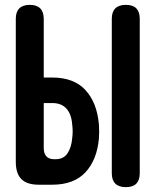

<svg xmlns="http://www.w3.org/2000/svg" viewBox="-20 -760 640 790"><path d="M160 -441H195Q284 -441 331.5 -389.5Q379 -338 387 -248Q388 -234 388 -219.5Q388 -205 387 -190Q379 -102 331.5 -51Q284 0 195 0H139Q91 0 68 -23Q45 -46 45 -94V-683Q45 -711 59.5 -725.5Q74 -740 103 -740Q131 -740 145.5 -725.5Q160 -711 160 -682ZM160 -151Q160 -128 171 -116.5Q182 -105 202 -105H209Q242 -105 258 -129.5Q274 -154 277 -191Q279 -205 279 -219.5Q279 -234 277 -248Q274 -290 253.5 -313Q233 -336 195 -336H160ZM498 10Q469 10 454.5 -4.5Q440 -19 440 -47V-683Q440 -711 454.5 -725.5Q469 -740 498 -740Q527 -740 541 -725.5Q555 -711 555 -683V-47Q555 -19 541 -4.5Q527 10 498 10Z"/></svg>

Font: Maple Mono Normal NL
Style: Bold
Weight: 700
Monospace: yes
Designer: subframe7536
Version: Version 7.000